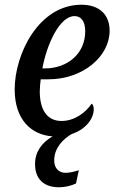

<svg xmlns="http://www.w3.org/2000/svg" viewBox="-20 -566 483 811"><path d="M229 225C254 225 280 219 301 209L313 153C291 160 273 164 257 164C228 164 209 144 209 112C209 58 247 21 283 0C347 -21 376 -69 376 -104C376 -115 373 -125 367 -128C343 -92 296 -55 240 -55C180 -55 148 -101 148 -180C148 -196 150 -216 152 -231H184C331 -231 443 -328 443 -436C443 -505 399 -546 324 -546C143 -546 42 -337 42 -188C42 -61 112 4 202 10C157 36 128 75 128 127C128 190 165 225 229 225ZM169 -277H159C178 -380 232 -498 295 -498C323 -498 340 -475 340 -434C340 -340 266 -277 169 -277Z"/></svg>

Font: Noto Serif Condensed Medium
Style: Italic
Weight: 500
Width: 3
Italic angle: -12°
Designer: Monotype Design Team
Foundry: Monotype Imaging Inc.
Version: Version 2.013